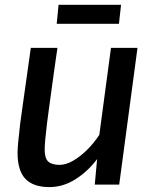

<svg xmlns="http://www.w3.org/2000/svg" viewBox="-20 -752 622 782"><path d="M181 10Q116 10 83.8 -23.2Q51.5 -56.5 51.5 -130.5Q51.5 -146 54.5 -177Q57.5 -208 62.5 -251Q68.5 -294.5 76 -347.8Q83.5 -401 91.2 -455.5Q99 -510 105.5 -557H214Q212.5 -547.5 208.5 -519.5Q204.5 -491.5 199.2 -453.8Q194 -416 188.5 -376.2Q183 -336.5 178.5 -302.8Q174 -269 171.5 -250Q167 -212.5 164.5 -185.5Q162 -158.5 162 -142Q162 -107.5 176.5 -94Q191 -80.5 223 -80.5Q248 -80.5 276.8 -96.8Q305.5 -113 333.8 -140.8Q362 -168.5 384.5 -202.5L432 -557H540L465.5 0H366L375.5 -104Q337.5 -53.5 287.2 -21.8Q237 10 181 10ZM211 -655 218.5 -732.5H473L464.5 -655Z"/></svg>

Font: Merriweather Sans Italic
Style: Regular
Weight: 400
Italic angle: -7.5°
Designer: Eben Sorkin
Foundry: Eben Sorkin
Version: Version 1.008; ttfautohint (v1.7.19-72a1) -l 8 -r 50 -G 200 